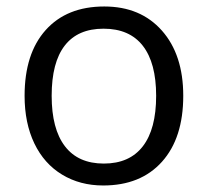

<svg xmlns="http://www.w3.org/2000/svg" viewBox="-20 -565 644 595"><path d="M547.9 -268.1Q547.9 -137.2 481.9 -63.7Q416 9.8 299.8 9.8Q228 9.8 172.4 -23.9Q116.7 -57.6 86.4 -120.6Q56.2 -183.6 56.2 -268.1Q56.2 -398.9 121.6 -471.9Q187 -544.9 303.2 -544.9Q415.5 -544.9 481.7 -470.2Q547.9 -395.5 547.9 -268.1ZM140.1 -268.1Q140.1 -165.5 181.2 -111.8Q222.2 -58.1 301.8 -58.1Q381.3 -58.1 422.6 -111.6Q463.9 -165 463.9 -268.1Q463.9 -370.1 422.6 -423.1Q381.3 -476.1 300.8 -476.1Q221.2 -476.1 180.7 -423.8Q140.1 -371.6 140.1 -268.1Z"/></svg>

Font: f01206874
Style: Regular
Weight: 400
Foundry: Ascender Corporation
Version: Version 1.10